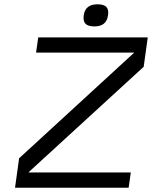

<svg xmlns="http://www.w3.org/2000/svg" viewBox="-20 -874 708 894"><path d="M112 -71H589L579 0H50L69 -137L605 -629H148L158 -700H668L649 -563ZM434 -854Q463 -854 475 -842Q487 -830 483 -803Q476 -751 420 -751Q390 -751 378 -763.5Q366 -776 370 -803Q377 -854 434 -854Z"/></svg>

Font: Fivo Sans Modern
Style: Italic
Weight: 400
Designer: Alexander Slobzheninov
Foundry: Alexander Slobzheninov
Version: 1.0